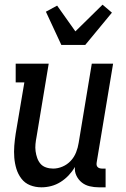

<svg xmlns="http://www.w3.org/2000/svg" viewBox="-20 -792 540 820"><path d="M157 8Q131 8 108.5 -1Q86 -10 71.5 -29Q57 -48 50 -71Q43 -94 41 -119Q39 -144 41 -169.5Q43 -195 47 -221L84 -440H47V-520H188L136 -207Q133 -192 131.5 -176.5Q130 -161 132 -146Q134 -131 139 -117Q144 -103 153 -92.5Q162 -82 176.5 -77Q191 -72 207 -72Q227 -72 247 -80.5Q267 -89 282 -105Q297 -121 305 -141.5Q313 -162 316 -182L372 -520H463L393 -99Q392 -93 392.5 -88Q393 -83 396.5 -79Q400 -75 405.5 -73.5Q411 -72 416 -72H431V8H402Q382 8 363 3.5Q344 -1 329.5 -12.5Q315 -24 306.5 -41.5Q298 -59 300 -79Q289 -60 273.5 -43.5Q258 -27 239 -15Q220 -3 199 2.5Q178 8 157 8ZM242 -600 176 -742 224 -768 302 -658 418 -772 458 -738 344 -600Z"/></svg>

Font: Iosevka Curly Slab Medium
Style: Italic
Weight: 500
Italic angle: -9°
Monospace: yes
Designer: Belleve Invis
Foundry: Belleve Invis
Version: Version 22.1.2; ttfautohint (v1.8.4)